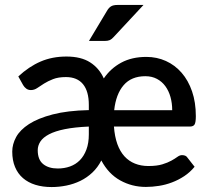

<svg xmlns="http://www.w3.org/2000/svg" viewBox="-20 -748 848 776"><path d="M339 -236.5Q281.5 -234 242 -226Q202.5 -218 178.2 -205.2Q154 -192.5 143.2 -176Q132.5 -159.5 132.5 -141Q132.5 -102.5 154.5 -84.8Q176.5 -67 213.5 -67Q240 -67 263 -75.2Q286 -83.5 302.8 -100.5Q319.5 -117.5 329.2 -143.5Q339 -169.5 339 -205ZM676 -302.5Q676 -331 669 -356Q662 -381 648.2 -399.8Q634.5 -418.5 614.2 -429.2Q594 -440 567.5 -440Q511 -440 479.8 -403.8Q448.5 -367.5 441.5 -302.5ZM440.5 -236.5Q443.5 -196 454.2 -166Q465 -136 483 -116.2Q501 -96.5 525.5 -86.8Q550 -77 579.5 -77Q614 -77 636 -83.8Q658 -90.5 672.8 -98.8Q687.5 -107 697 -114Q706.5 -121 715.5 -121Q731.5 -121 737.5 -111L766.5 -74Q748 -51.5 724.5 -36Q701 -20.5 675.2 -10.8Q649.5 -1 622.5 3.2Q595.5 7.5 569.5 7.5Q513.5 7.5 466 -18.8Q418.5 -45 389.5 -99.5Q375 -71 353.2 -50.5Q331.5 -30 304.8 -17Q278 -4 248.2 2Q218.5 8 188.5 8Q152.5 8 123.2 -1Q94 -10 73 -28Q52 -46 40.8 -73Q29.5 -100 29.5 -135.5Q29.5 -165 45.2 -194Q61 -223 97.2 -246.5Q133.5 -270 192.8 -285.5Q252 -301 339 -303V-324Q339 -379 315.5 -407.8Q292 -436.5 246.5 -436.5Q215.5 -436.5 194.5 -428.2Q173.5 -420 158 -410.2Q142.5 -400.5 130.5 -392.2Q118.5 -384 105 -384Q94 -384 86.2 -389.8Q78.5 -395.5 73.5 -404L54 -439Q97 -479 144 -499.2Q191 -519.5 248.5 -519.5Q307.5 -519.5 344.2 -496Q381 -472.5 399.5 -431Q427 -471.5 470 -494.8Q513 -518 571.5 -518Q614 -518 650.5 -501.5Q687 -485 714 -454Q741 -423 756.2 -378.8Q771.5 -334.5 771.5 -278.5Q771.5 -253.5 766.5 -245Q761.5 -236.5 747 -236.5ZM560 -728 439.5 -598.5Q431.5 -589.5 423.8 -586Q416 -582.5 403.5 -582.5H339.5L412 -703.5Q419 -716 428.2 -722Q437.5 -728 455.5 -728Z"/></svg>

Font: Lato 2
Style: Regular
Weight: 600
Designer: Lukasz Dziedzic with Adam Twardoch and Botio Nikoltchev
Foundry: tyPoland Lukasz Dziedzic
Version: Version 2.015; 2015-08-06; http://www.latofonts.com/